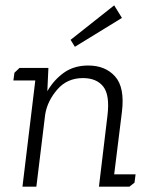

<svg xmlns="http://www.w3.org/2000/svg" viewBox="-20 -698 558 718"><path d="M436 -631 260 -523 244 -549 407 -678ZM53 -444H161L157 -357Q182 -400 219.5 -426.5Q257 -453 310 -453Q374 -453 410.5 -412Q447 -371 436 -280L407 -46H487L483 -15L464 0H350L382 -267Q391 -343 366 -374.5Q341 -406 290 -406Q231 -406 194 -363Q157 -320 149 -270L148 -262L116 0H64L112 -397H30L34 -426Z"/></svg>

Font: Zilla Slab Light
Style: Italic
Weight: 300
Italic angle: -6°
Designer: Typotheque.com
Foundry: Typotheque type foundry
Version: Version 1.1; 2017; ttfautohint (v1.6)